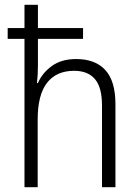

<svg xmlns="http://www.w3.org/2000/svg" viewBox="-20 -780 577 800"><path d="M138 -760V-663H326V-618H138V-508Q138 -487 137 -469.5Q136 -452 134 -434H138Q156 -476 196 -505Q236 -534 297 -534Q377 -534 419 -488Q461 -442 461 -346V0H405V-340Q405 -416 375.5 -450.5Q346 -485 289 -485Q215 -485 176 -435Q137 -385 137 -282V0H82V-618H12V-663H82V-760Z"/></svg>

Font: Noto Sans Myanmar UI SemiCondensed Light
Style: Regular
Weight: 300
Width: 4
Designer: Monotype Design Team
Foundry: Monotype Imaging Inc.
Version: Version 2.103; ttfautohint (v1.8.4.7-5d5b)